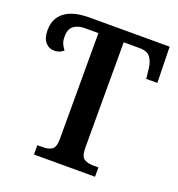

<svg xmlns="http://www.w3.org/2000/svg" viewBox="-130 -821 861 928"><g transform="rotate(20 301.0 -357.0)"><path d="M147 0V-48H177Q203 -48 221 -59Q239 -70 239 -114V-658H169Q135 -658 113 -642Q91 -626 91 -586Q91 -566 96.5 -552Q102 -538 114 -523Q94 -505 68 -505Q39 -505 21 -526Q3 -547 3 -587Q3 -649 46.5 -681.5Q90 -714 172 -714H585L589 -529H532L526 -582Q522 -615 506.5 -636.5Q491 -658 449 -658H369V-116Q369 -71 387.5 -59.5Q406 -48 432 -48H461V0Z"/></g></svg>

Font: Noto Serif SemiCondensed SemiBold
Style: Regular
Weight: 600
Width: 4
Designer: Monotype Design Team
Foundry: Monotype Imaging Inc.
Version: Version 2.013; ttfautohint (v1.8.4.7-5d5b)